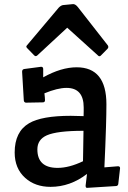

<svg xmlns="http://www.w3.org/2000/svg" viewBox="-20 -889 624 933"><path d="M352.5 -562Q497.1 -562 497.1 -382.3Q497.1 -339.8 495.1 -272.5L491.7 -176.8Q490.7 -147.9 489.3 -122.1L487.3 -75.7L516.6 -78.1Q532.7 -79.1 553.2 -81.1Q563.5 -81.1 563.5 -71.8L554.7 5.4Q553.2 14.2 543.9 15.1L402.8 23.9Q396 23.9 396 13.2L402.8 -43.9Q321.3 19 225.6 19Q150.9 19 102.5 -24.4Q51.3 -70.3 51.3 -147.9Q51.3 -249 121.1 -290Q182.6 -326.2 323.7 -326.2Q353 -326.2 386.2 -324.7Q386.7 -337.4 386.7 -348.1V-366.7Q386.7 -461.9 303.2 -461.9Q259.8 -461.9 195.8 -435.5L197.8 -417Q198.7 -407.7 198.7 -402.3Q198.7 -391.6 188 -391.6L105.5 -390.1Q96.7 -391.6 95.7 -400.9L87.4 -540.5Q87.4 -552.2 98.1 -553.7L179.7 -564.5Q189.9 -564.5 189.9 -553.7V-513.2Q277.3 -562 352.5 -562ZM259.8 -73.2Q315.9 -73.2 383.3 -105.5Q384.3 -137.7 384.5 -176.5Q384.8 -215.3 385.7 -253.4Q257.3 -253.4 207.5 -231.4Q161.6 -210.9 161.6 -163.1Q161.6 -73.2 259.8 -73.2ZM265.6 -852.1Q276.4 -862.8 286.1 -864.3L335.4 -869.1Q346.7 -869.1 358.4 -854.5L503.9 -668.5Q506.3 -665 506.3 -660.4Q506.3 -655.8 502.4 -651.9L469.7 -618.7Q466.8 -615.7 463.4 -615.7Q460 -615.7 458 -617.7L306.6 -754.4L160.6 -619.1Q156.7 -616.2 153.3 -616.2Q149.9 -616.2 146 -620.1L111.8 -655.3Q107.9 -659.2 107.9 -662.4Q107.9 -665.5 110.4 -668Z"/></svg>

Font: Wellfleet
Style: Regular
Weight: 400
Designer: Riccardo De Franceschi
Foundry: Riccardo De Franceschi
Version: Version 1.002